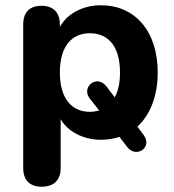

<svg xmlns="http://www.w3.org/2000/svg" viewBox="-20 -520 661 728"><path d="M138 188C184 188 210 163 210 117V-68C238 -20 297 10 363 10C388 10 412 6 433 -1L462 37C496 82 561 39 524 -9L501 -40C549 -84 578 -155 578 -245C578 -403 491 -500 363 -500C293 -500 235 -468 207 -418V-427C207 -473 182 -498 137 -498C92 -498 68 -473 68 -427V117C68 163 93 188 138 188ZM321 -96C253 -96 207 -145 207 -245C207 -346 253 -394 321 -394C389 -394 435 -346 435 -245C435 -206 428 -174 415 -151L383 -193C347 -239 287 -190 320 -147L356 -101C345 -98 332 -96 321 -96Z"/></svg>

Font: SN Pro
Style: Bold
Weight: 700
Designer: Tobias Whetton
Foundry: Supernotes
Version: Version 1.003;Glyphs 3.3 (3324)